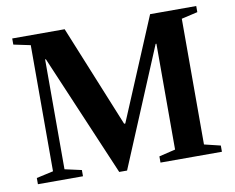

<svg xmlns="http://www.w3.org/2000/svg" viewBox="-82 -870 1209 988"><g transform="rotate(-10 522.0 -376.0)"><path d="M463.5 10.5 192.5 -626H188.5V-52L276 -32.5V0H40.5V-32.5L128.5 -52V-711L40.5 -729.5V-761.5H314.5L531.5 -229.5H537.5L761 -761.5H1002V-729.5L917.5 -710V-53L1002 -32.5V0H681V-32.5L766.5 -53V-606H762.5L504.5 10.5Z"/></g></svg>

Font: Libre Caslon Text SemiBold
Style: Regular
Weight: 600
Designer: Pablo Impallari, Rodrigo Fuenzalida, Katja Schimmel
Foundry: Pablo Impallari, Rodrigo Fuenzalida
Version: Version 2.000